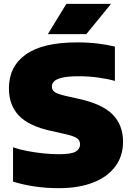

<svg xmlns="http://www.w3.org/2000/svg" viewBox="-20 -971 688 1001"><path d="M287 10Q218.5 10 158.2 0.8Q98 -8.5 48 -24V-203Q81 -191.5 123 -183.5Q165 -175.5 208 -171.2Q251 -167 287 -167Q353 -167 375.2 -181Q397.5 -195 397.5 -218.5Q397.5 -238 382 -249.8Q366.5 -261.5 315.5 -273L246.5 -288.5Q132.5 -313 79.5 -367.2Q26.5 -421.5 26.5 -510.5Q26.5 -624.5 114.8 -687.2Q203 -750 382 -750Q441 -750 491.2 -743.8Q541.5 -737.5 579 -728V-549Q543.5 -559.5 493 -566.5Q442.5 -573.5 392.5 -573.5Q335.5 -573.5 304.8 -566.2Q274 -559 262.2 -547Q250.5 -535 250.5 -520.5Q250.5 -502.5 263.5 -492.2Q276.5 -482 318 -472L387 -456.5Q512.5 -429.5 567 -374.2Q621.5 -319 621.5 -232Q621.5 -157.5 581.2 -103.2Q541 -49 466 -19.5Q391 10 287 10ZM229.5 -793 326 -951H559L430 -793Z"/></svg>

Font: Encode Sans SmExp Black
Style: Regular
Weight: 900
Width: 6
Designer: Multiple Designers
Foundry: Impallari Type
Version: Version 3.002; ttfautohint (v1.8.3) -l 8 -r 50 -G 200 -x 14 